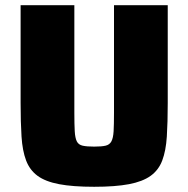

<svg xmlns="http://www.w3.org/2000/svg" viewBox="-20 -708 722 736"><path d="M341 8Q259 8 206.5 -2Q154 -12 124 -34Q94 -56 80 -93Q66 -130 62.5 -184.5Q59 -239 59 -313V-688H265V-276Q265 -231 266.5 -205Q268 -179 274.5 -166Q281 -153 297 -149.5Q313 -146 341 -146Q369 -146 384.5 -149.5Q400 -153 407 -166Q414 -179 415.5 -205Q417 -231 417 -276V-688H623V-313Q623 -239 619.5 -184.5Q616 -130 602 -93Q588 -56 557.5 -34Q527 -12 474.5 -2Q422 8 341 8Z"/></svg>

Font: Saira Thin ExtraBold
Style: Regular
Weight: 800
Version: Version 1.101